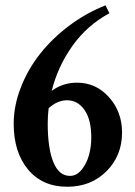

<svg xmlns="http://www.w3.org/2000/svg" viewBox="-20 -694 509 725"><path d="M233.9 11.2Q140.1 11.2 85.9 -54Q31.7 -119.1 31.7 -226.6Q31.7 -294.9 58.8 -364.3Q85.9 -433.6 132.3 -491.9Q178.7 -550.3 242.4 -597.9Q306.2 -645.5 378.4 -673.8L393.1 -644Q309.6 -599.1 254.2 -521.7Q198.7 -444.3 175.3 -351.1Q217.3 -381.8 271 -381.8Q342.8 -381.8 391.8 -326.7Q440.9 -271.5 440.9 -193.4Q440.9 -106.4 382.3 -47.6Q323.7 11.2 233.9 11.2ZM160.2 -227.5Q160.2 -134.3 181.4 -82Q202.6 -29.8 244.1 -29.8Q269.5 -29.8 288.6 -53.5Q307.6 -77.1 316.2 -109.1Q324.7 -141.1 324.7 -174.3Q324.7 -242.2 299.1 -278.8Q273.4 -315.4 232.9 -315.4Q196.8 -315.4 163.6 -285.2Q160.2 -258.3 160.2 -227.5Z"/></svg>

Font: Elstob 8pt SemiBold
Style: Regular
Weight: 600
Designer: Peter S. Baker
Version: Version 1.015